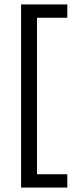

<svg xmlns="http://www.w3.org/2000/svg" viewBox="-20 -695 348 865"><path d="M75 150V-675H283.3V-615H146.7V90H283.3V150Z"/></svg>

Font: Funnel Display Light Light
Style: Regular
Weight: 300
Version: Version 1.000